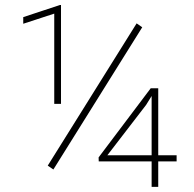

<svg xmlns="http://www.w3.org/2000/svg" viewBox="-20 -730 756 750"><path d="M218.3 -710.4V-324.2H191.9V-676.8L70.8 -637.2V-663.1L213.9 -710.4ZM535.6 -623.5 188.5 -67.9 166.5 -83 513.7 -638.7ZM669.9 -123.5V-99.6H598.1V0H572.3V-99.6H365.7L365.2 -115.2L568.8 -385.3H598.1V-123.5ZM399.4 -123.5H572.3V-355L550.8 -320.3Z"/></svg>

Font: Vazirmatn UI FD Thin
Style: Regular
Weight: 100
Designer: Saber Rastikerdar
Foundry: Saber Rastikerdar
Version: Version 33.003